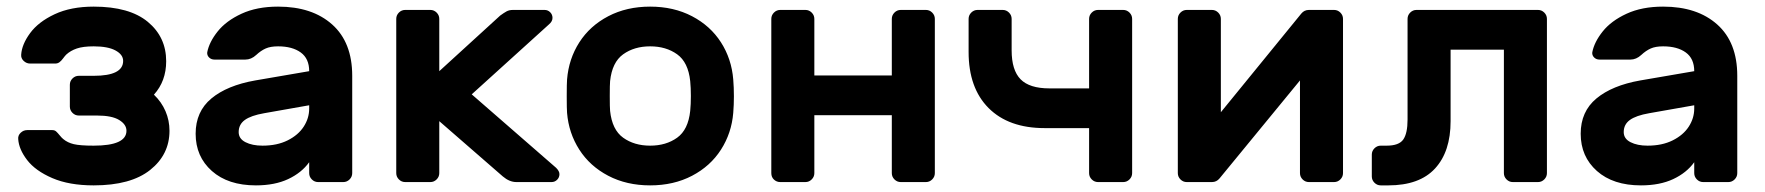

<svg xmlns="http://www.w3.org/2000/svg" viewBox="-20 -550 5332 580"><path d="M138 -157Q145 -157 149.5 -153Q154 -149 160.5 -141Q167 -133 171 -130Q184 -119 203 -114.5Q222 -110 263 -110Q362 -110 362 -155Q362 -174 340 -187.5Q318 -201 273 -201H218Q207 -201 199 -209Q191 -217 191 -228V-294Q191 -305 199 -313Q207 -321 218 -321H263Q352 -321 352 -366Q352 -385 329 -397.5Q306 -410 263 -410Q231 -410 212 -403.5Q193 -397 180 -385Q176 -381 170.5 -373.5Q165 -366 159.5 -362Q154 -358 147 -358H71Q60 -358 51.5 -366Q43 -374 44 -385Q46 -416 71 -450Q96 -484 145 -507Q194 -530 263 -530Q371 -530 426.5 -484Q482 -438 482 -365Q482 -305 445 -264Q468 -242 480 -214Q492 -186 492 -155Q492 -83 433.5 -36.5Q375 10 263 10Q189 10 138 -12Q87 -34 62 -66.5Q37 -99 35 -130Q34 -141 42.5 -149Q51 -157 62 -157Z M571 0ZM1044 -321V-27Q1044 -16 1036 -8Q1028 0 1017 0H941Q930 0 922 -8Q914 -16 914 -27V-60Q891 -28 850.5 -9Q810 10 753 10Q669 10 620 -33.5Q571 -77 571 -146Q571 -213 618.5 -252.5Q666 -292 751 -307L914 -335Q914 -373 888.5 -391.5Q863 -410 820 -410Q797 -410 782.5 -403.5Q768 -397 754 -384Q739 -370 721 -370H628Q618 -370 611.5 -376.5Q605 -383 606 -392Q612 -423 637.5 -455Q663 -487 709.5 -508.5Q756 -530 820 -530Q923 -530 983.5 -476Q1044 -422 1044 -321ZM914 -232 778 -208Q738 -201 719.5 -187.5Q701 -174 701 -151Q701 -131 721.5 -120.5Q742 -110 773 -110Q817 -110 849 -126Q881 -142 897.5 -167.5Q914 -193 914 -222Z M1307 -27Q1307 -16 1299 -8Q1291 0 1280 0H1204Q1193 0 1185 -8Q1177 -16 1177 -27V-493Q1177 -504 1185 -512Q1193 -520 1204 -520H1280Q1291 -520 1299 -512Q1307 -504 1307 -493V-335L1491 -503Q1502 -511 1510 -515.5Q1518 -520 1530 -520H1625Q1635 -520 1642 -513Q1649 -506 1649 -496Q1649 -485 1638 -476L1405 -265L1660 -43Q1670 -33 1670 -24Q1670 -14 1663 -7Q1656 0 1646 0H1540Q1519 0 1499 -17L1307 -184Z M1692 0ZM2197 -259Q2197 -233 2195 -209Q2190 -148 2158 -98Q2126 -48 2070.5 -19Q2015 10 1944 10Q1873 10 1817.5 -19Q1762 -48 1730 -98Q1698 -148 1693 -209Q1692 -221 1692 -259Q1692 -298 1693 -310Q1698 -372 1730 -422Q1762 -472 1817.5 -501Q1873 -530 1944 -530Q2015 -530 2070.5 -501Q2126 -472 2158 -422Q2190 -372 2195 -310Q2197 -286 2197 -259ZM1823 -305Q1822 -295 1822 -260Q1822 -225 1823 -215Q1829 -158 1862.5 -134Q1896 -110 1944 -110Q1992 -110 2025.5 -134Q2059 -158 2065 -215Q2067 -235 2067 -260Q2067 -285 2065 -305Q2059 -362 2025.5 -386Q1992 -410 1944 -410Q1896 -410 1862.5 -386Q1829 -362 1823 -305Z M2804 -493V-27Q2804 -16 2796 -8Q2788 0 2777 0H2701Q2690 0 2682 -8Q2674 -16 2674 -27V-202H2440V-27Q2440 -16 2432 -8Q2424 0 2413 0H2337Q2326 0 2318 -7.5Q2310 -15 2310 -27V-493Q2310 -504 2318 -512Q2326 -520 2337 -520H2413Q2424 -520 2432 -512Q2440 -504 2440 -493V-322H2674V-493Q2674 -504 2682 -512Q2690 -520 2701 -520H2777Q2788 -520 2796 -512Q2804 -504 2804 -493Z M3150 -283H3270V-493Q3270 -504 3278 -512Q3286 -520 3297 -520H3373Q3384 -520 3392 -512Q3400 -504 3400 -493V-27Q3400 -16 3392 -8Q3384 0 3373 0H3297Q3286 0 3278 -8Q3270 -16 3270 -27V-163H3136Q3027 -163 2966.5 -223.5Q2906 -284 2906 -393V-493Q2906 -504 2914 -512Q2922 -520 2933 -520H3009Q3020 -520 3028 -512Q3036 -504 3036 -493V-398Q3036 -338 3063 -310.5Q3090 -283 3150 -283Z M3907 -27V-307L3664 -11Q3655 0 3641 0H3565Q3554 0 3546 -8Q3538 -16 3538 -27V-493Q3538 -504 3546 -512Q3554 -520 3565 -520H3641Q3652 -520 3660 -512Q3668 -504 3668 -493V-211L3911 -509Q3920 -520 3934 -520H4010Q4021 -520 4029 -512Q4037 -504 4037 -493V-27Q4037 -16 4029 -8Q4021 0 4010 0H3934Q3923 0 3915 -8Q3907 -16 3907 -27Z M4362 -184Q4362 -92 4315 -41Q4268 10 4174 10H4151Q4140 10 4132 2Q4124 -6 4124 -17V-83Q4124 -94 4132 -102Q4140 -110 4151 -110H4169Q4206 -110 4219 -128.5Q4232 -147 4232 -189V-493Q4232 -504 4240 -512Q4248 -520 4259 -520H4626Q4637 -520 4645 -512Q4653 -504 4653 -493V-27Q4653 -16 4645 -8Q4637 0 4626 0H4550Q4539 0 4531 -8Q4523 -16 4523 -27V-400H4362Z M4755 0ZM5228 -321V-27Q5228 -16 5220 -8Q5212 0 5201 0H5125Q5114 0 5106 -8Q5098 -16 5098 -27V-60Q5075 -28 5034.5 -9Q4994 10 4937 10Q4853 10 4804 -33.5Q4755 -77 4755 -146Q4755 -213 4802.5 -252.5Q4850 -292 4935 -307L5098 -335Q5098 -373 5072.5 -391.5Q5047 -410 5004 -410Q4981 -410 4966.5 -403.5Q4952 -397 4938 -384Q4923 -370 4905 -370H4812Q4802 -370 4795.5 -376.5Q4789 -383 4790 -392Q4796 -423 4821.5 -455Q4847 -487 4893.5 -508.5Q4940 -530 5004 -530Q5107 -530 5167.5 -476Q5228 -422 5228 -321ZM5098 -232 4962 -208Q4922 -201 4903.5 -187.5Q4885 -174 4885 -151Q4885 -131 4905.5 -120.5Q4926 -110 4957 -110Q5001 -110 5033 -126Q5065 -142 5081.5 -167.5Q5098 -193 5098 -222Z"/></svg>

Font: Hezaedrus Medium
Style: Regular
Weight: 500
Designer: Hubert & Fischer
Foundry: Hubert & Fischer
Version: Version 1.10;September 3, 2019;FontCreator 11.5.0.2425 64-bi